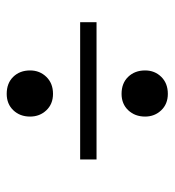

<svg xmlns="http://www.w3.org/2000/svg" viewBox="6 -629 521 573"><g transform="rotate(-90 266.5 -342.5)"><path d="M205.1 -513.2Q205.1 -543.5 223.9 -563.2Q242.7 -583 272.9 -583Q304.7 -583 323.7 -563.5Q342.8 -543.9 342.8 -513.2Q342.8 -484.4 323.5 -464.6Q304.2 -444.8 272.9 -444.8Q242.7 -444.8 223.9 -464.6Q205.1 -484.4 205.1 -513.2ZM205.1 -169.9Q205.1 -200.2 223.9 -220.2Q242.7 -240.2 272.9 -240.2Q304.7 -240.2 323.7 -220.5Q342.8 -200.7 342.8 -169.9Q342.8 -141.1 323.5 -121.6Q304.2 -102.1 272.9 -102.1Q242.7 -102.1 223.9 -121.8Q205.1 -141.6 205.1 -169.9ZM486.8 -314.9H77.1V-363.8H486.8Z"/></g></svg>

Font: Libre Caslon Text
Style: Italic
Weight: 400
Italic angle: -25°
Designer: Pablo Impallari, Rodrigo Fuenzalida
Foundry: Pablo Impallari, Rodrigo Fuenzalida
Version: Version 1.002